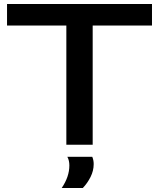

<svg xmlns="http://www.w3.org/2000/svg" viewBox="-20 -720 791 955"><path d="M736 -593H441V0H310V-593H15V-700H736ZM287 215Q325 159 325 103Q325 78 315 60H439Q446 77 446 96Q446 129 430.5 160Q415 191 392 215Z"/></svg>

Font: Georama Extended Medium
Style: Regular
Weight: 500
Width: 7
Designer: Jean-Baptiste Levee
Foundry: Production Type
Version: Version 1.000